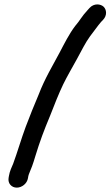

<svg xmlns="http://www.w3.org/2000/svg" viewBox="-20 -780 506 880"><path d="M108.3 36 109.8 27C110 25.6 110.5 23.2 112.5 18C123.7 -8.1 130.7 -26.1 141.7 -63.5C162.7 -132.3 181.9 -183.5 209.4 -249C228.6 -298.5 249.4 -351.2 269.6 -393.3C286.4 -428.2 313.9 -475.3 332.3 -508.9C353.2 -547 371.9 -585.5 392.9 -613.9C411.3 -637.2 426.1 -659.5 442.8 -679L451.6 -688.2C472.6 -709.5 468.1 -736.5 455 -749.1C441.5 -762 410.8 -766.7 389.6 -742.7L380.3 -732.3C356.8 -707.8 343.1 -681.6 326.2 -663C325.8 -662.5 325 -661.6 324.5 -660.9C296.8 -624.3 274.9 -580.3 254.1 -540.7C222.4 -480.5 185.9 -421.6 157.3 -346.9C137.9 -301 115 -245 97.8 -198.8C78 -145.7 59.5 -81.6 40.3 -29.6C34.2 -14.8 24.4 4 20.8 27L19.3 36C15.4 61.3 33.5 80 56.9 80C80.4 80 104.4 61.3 108.3 36Z"/></svg>

Font: Just Breathe
Style: BdObl3
Weight: 400
Foundry: Cannot Into Space Fonts
Version: Version 0.72